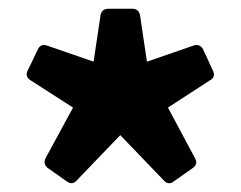

<svg xmlns="http://www.w3.org/2000/svg" viewBox="-20 -754 550 439"><path d="M133 -339C141 -333 149 -334 155 -341L255 -445L355 -341C361 -334 370 -333 377 -339L421 -370C429 -376 431 -383 426 -392L364 -508L461 -571C470 -576 471 -584 467 -592L444 -642C439 -650 432 -653 423 -650L316 -613L300 -720C298 -729 292 -734 283 -734H228C218 -734 212 -729 210 -720L194 -613L87 -650C78 -653 71 -650 67 -642L43 -592C39 -584 41 -576 49 -571L147 -508L84 -392C80 -383 82 -376 89 -370Z"/></svg>

Font: LINE Seed Sans TH ExtraBold
Style: Regular
Weight: 800
Designer: Dalton Maag Ltd | Thai characters by Cadson Demak Co.,Ltd.
Foundry: Dalton Maag Ltd
Version: Version 1.003